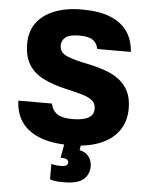

<svg xmlns="http://www.w3.org/2000/svg" viewBox="-61 -762 791 1024"><g transform="rotate(5 335.0 -250.0)"><path d="M334.5 13.2Q236.8 13.2 171.9 -12.8Q107 -38.8 74.4 -86.5Q41.8 -134.2 40.5 -199.5H219.5Q228 -161.7 255 -144.1Q282 -126.5 334.5 -126.5Q392.5 -126.5 421 -142.8Q449.5 -159 449.5 -191.5Q449.5 -218.8 430.7 -235.1Q411.8 -251.3 374.2 -262Q336.5 -272.7 283.3 -284.8Q213.7 -301 164 -326.4Q114.3 -351.8 87.4 -395Q60.5 -438.2 60.5 -506.5Q60.5 -572.3 93.7 -617.9Q127 -663.5 189.1 -688.3Q251.2 -713.2 334.5 -713.2Q427.3 -713.2 487.6 -689.3Q547.8 -665.3 579.4 -620.1Q611 -574.8 615.3 -510.5H435.3Q429 -542.5 406 -558Q383 -573.5 334.5 -573.5Q282.2 -573.5 260.8 -556.4Q239.5 -539.3 239.5 -512.2Q239.5 -475 278 -458.1Q316.5 -441.2 389.7 -427Q444.2 -415.8 488.4 -399.9Q532.7 -384 564.3 -358.8Q595.8 -333.7 613 -297.3Q630.2 -260.8 630.2 -207.8Q630.2 -139.2 595.2 -89.5Q560.2 -39.8 494.2 -13.3Q428.2 13.2 334.5 13.2ZM319.5 213.2Q301.1 213.2 286.9 212.2Q272.7 211.2 264 209.5Q259 208.4 254.2 206.6Q249.5 204.8 245 203.5V121.7L259 124.7Q266 126.2 275 126.9Q284 127.7 294.8 127.7Q318.4 127.7 326.2 121.5Q334 115.3 334 106.3Q334 98.7 326.2 91.4Q318.3 84.2 291.2 84.2L308.2 -10H395.8L388.8 34.8Q423.7 42.7 439.3 65.7Q455 88.7 455 115.1Q455 159.9 424.1 186.5Q393.2 213.2 319.5 213.2Z"/></g></svg>

Font: Golos Text
Style: Regular
Weight: 400
Designer: A.Korolkova, Vitaly Kuzmin
Foundry: ParaType Ltd
Version: Version 2.004